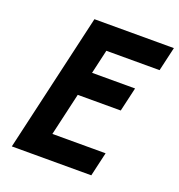

<svg xmlns="http://www.w3.org/2000/svg" viewBox="-136 -876 923 990"><g transform="rotate(20 325.0 -381.0)"><path d="M38 0H474L504.5 -132H212.5L266.5 -366H502.5L533 -498H297L327.4 -630H619.4L649.9 -762H213.9Z"/></g></svg>

Font: Digital Distortion
Style: Obl
Weight: 400
Version: Version 1